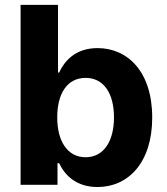

<svg xmlns="http://www.w3.org/2000/svg" viewBox="-20 -747 675 776"><path d="M63.2 0H212.4V-87.4H219.1C240.1 -41.9 285.9 8.9 373.9 8.9C498.2 8.9 595.2 -89.5 595.2 -272C595.2 -459.5 494 -552.6 374.3 -552.6C283 -552.6 239.3 -498.2 219.1 -453.8H214.5V-727.3H63.2ZM211.3 -272.7C211.3 -370 252.5 -432.2 326 -432.2C400.9 -432.2 440.7 -367.2 440.7 -272.7C440.7 -177.6 400.2 -111.5 326 -111.5C253.2 -111.5 211.3 -175.4 211.3 -272.7Z"/></svg>

Font: Karasuma Gothic
Style: Bold
Weight: 700
Designer: Rasmus Andersson / Ryoko Nishizuka
Foundry: Genbu
Version: Version 1.00